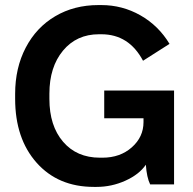

<svg xmlns="http://www.w3.org/2000/svg" viewBox="-20 -731 765 761"><path d="M352.1 9.8Q210.4 9.8 125.2 -85.9Q40 -181.6 40 -339.8V-358.9Q40 -461.9 82 -542.2Q124 -622.6 199 -666.7Q273.9 -710.9 370.1 -710.9H381.8Q464.8 -710.9 536.6 -670.2Q608.4 -629.4 651.9 -557.1L546.9 -490.2Q491.2 -595.2 381.8 -595.2H372.1Q283.7 -595.2 229.7 -530.3Q175.8 -465.3 175.8 -359.9V-338.9Q175.8 -232.4 230 -169.2Q284.2 -106 376 -106H386.2Q456.1 -106 502.4 -147Q548.8 -188 548.8 -247.1V-262.2H393.1V-372.1H669.9V0H575.2Q561.5 -27.8 558.1 -78.1Q531.7 -39.6 477.1 -14.9Q422.4 9.8 362.8 9.8Z"/></svg>

Font: Fixel Text SemiBold
Style: Regular
Weight: 600
Width: 4
Designer: AlfaBravo + MacPaw
Foundry: Kyrylo Tkachov, Marchela Mozhyna, Serhii Makarenko, Maria Weinstein, Zakhar Kryvoshyya
Version: Version 1.211